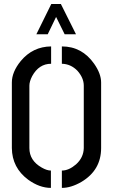

<svg xmlns="http://www.w3.org/2000/svg" viewBox="-20 -916 554 941"><path d="M158.2 -748 231.4 -896.5H278.3L352.5 -748H296.9L254.9 -833L213.9 -748ZM38.1 -190.4V-511.7Q38.1 -563.5 82 -617.2Q140.6 -687.5 230.5 -688.5V-603.5Q170.9 -603.5 137.7 -543Q124 -516.6 124 -496.1V-190.4Q124 -128.9 184.6 -94.7Q210 -80.1 229.5 -80.1V4.9Q173.8 4.9 118.2 -35.2Q39.1 -93.8 38.1 -190.4ZM283.2 4.9V-80.1Q317.4 -80.1 352.5 -110.4Q389.6 -143.6 390.6 -190.4V-496.1Q390.6 -534.2 359.4 -569.3Q327.1 -602.5 283.2 -603.5V-688.5Q381.8 -688.5 441.4 -603.5Q475.6 -554.7 475.6 -511.7V-190.4Q475.6 -82 378.9 -24.4Q328.1 4.9 283.2 4.9Z"/></svg>

Font: Post No Bills Colombo SemiBold
Style: Regular
Weight: 600
Designer: Kosala Senevirathne, Siva Puranthara, Lasantha Premarathna, Tharique Azeez
Foundry: Mooniak
Version: Version 1.220 ; ttfautohint (v1.6)